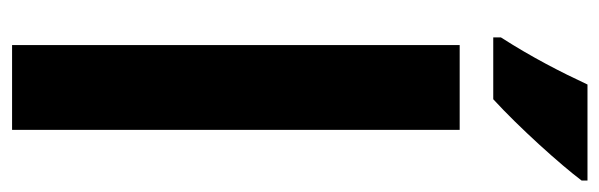

<svg xmlns="http://www.w3.org/2000/svg" viewBox="-366 -652 1017 326"><g transform="rotate(90 143.0 -488.5)"><path d="M286 -967V-977H123C102 -932 77 -883 43 -830V-817H148C196 -861 259 -931 286 -967ZM200 0V-760H56V0Z"/></g></svg>

Font: Noto Sans Gurmukhi UI ExtraCondensed ExtraBold
Style: Regular
Weight: 800
Width: 2
Designer: Jelle Bosma - Monotype Design Team
Foundry: Monotype Imaging Inc.
Version: Version 2.004